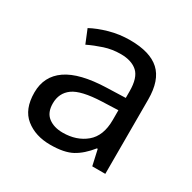

<svg xmlns="http://www.w3.org/2000/svg" viewBox="-128 -675 818 816"><g transform="rotate(30 280.5 -267.5)"><path d="M288 -545Q386 -545 433 -502Q480 -459 480 -365V0H416L399 -76H395Q360 -32 321.5 -11Q283 10 215 10Q142 10 94 -28.5Q46 -67 46 -149Q46 -229 109 -272.5Q172 -316 303 -320L394 -323V-355Q394 -422 365 -448Q336 -474 283 -474Q241 -474 203 -461.5Q165 -449 132 -433L105 -499Q140 -518 188 -531.5Q236 -545 288 -545ZM314 -259Q214 -255 175.5 -227Q137 -199 137 -148Q137 -103 164.5 -82Q192 -61 235 -61Q303 -61 348 -98.5Q393 -136 393 -214V-262Z"/></g></svg>

Font: Noto Sans Tai Tham
Style: Regular
Weight: 400
Designer: Monotype Design Team 2013. Revised by David WIlliams 2020
Foundry: Monotype Imaging Inc.
Version: Version 2.002